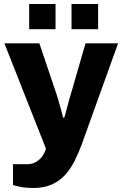

<svg xmlns="http://www.w3.org/2000/svg" viewBox="-20 -744 614 961"><path d="M146 197Q110 197 83 191.5Q56 186 45 182V78H114Q142 78 162 65.5Q182 53 193.5 35.5Q205 18 210 0L2 -527H177L255 -296Q261 -280 268.5 -254.5Q276 -229 283.5 -202.5Q291 -176 296 -155H302Q306 -169 311 -187.5Q316 -206 321 -225.5Q326 -245 331.5 -263Q337 -281 341 -295L408 -527H571L389 -21Q372 25 351.5 65Q331 105 303 134.5Q275 164 236.5 180.5Q198 197 146 197ZM126 -598V-724H258V-598ZM338 -598V-724H471V-598Z"/></svg>

Font: Archivo SemiBold ExtraBold
Style: Regular
Weight: 800
Version: Version 2.001